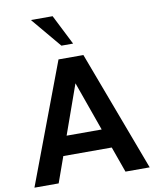

<svg xmlns="http://www.w3.org/2000/svg" viewBox="-103 -1054 915 1132"><g transform="rotate(-10 355.0 -488.5)"><path d="M355 -564 460 -269H250ZM555 0H700L430 -720H281L10 0H155L210 -154H500ZM291 -977H161L312 -797H382Z"/></g></svg>

Font: Perun
Style: Bold
Weight: 700
Foundry: Copyright (c) Stefan Peev, Context Ltd, 2016
Version: Version 1.089